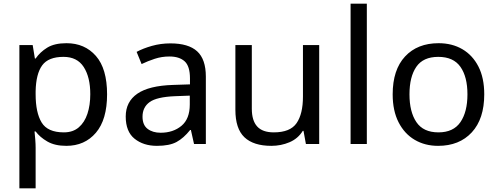

<svg xmlns="http://www.w3.org/2000/svg" viewBox="-20 -780 2697 1040"><path d="M340 -546Q439 -546 499.5 -477Q560 -408 560 -269Q560 -132 499.5 -61Q439 10 339 10Q277 10 236.5 -13.5Q196 -37 173 -68H167Q169 -51 171 -25Q173 1 173 20V240H85V-536H157L169 -463H173Q197 -498 236 -522Q275 -546 340 -546ZM324 -472Q242 -472 208.5 -426Q175 -380 173 -286V-269Q173 -170 205.5 -116.5Q238 -63 326 -63Q375 -63 406.5 -90Q438 -117 453.5 -163.5Q469 -210 469 -270Q469 -362 433.5 -417Q398 -472 324 -472Z M903 -545Q1001 -545 1048 -502Q1095 -459 1095 -365V0H1031L1014 -76H1010Q975 -32 936.5 -11Q898 10 830 10Q757 10 709 -28.5Q661 -67 661 -149Q661 -229 724 -272.5Q787 -316 918 -320L1009 -323V-355Q1009 -422 980 -448Q951 -474 898 -474Q856 -474 818 -461.5Q780 -449 747 -433L720 -499Q755 -518 803 -531.5Q851 -545 903 -545ZM929 -259Q829 -255 790.5 -227Q752 -199 752 -148Q752 -103 779.5 -82Q807 -61 850 -61Q918 -61 963 -98.5Q1008 -136 1008 -214V-262Z M1709 -536V0H1637L1624 -71H1620Q1594 -29 1548 -9.5Q1502 10 1450 10Q1353 10 1304 -36.5Q1255 -83 1255 -185V-536H1344V-191Q1344 -127 1373 -95Q1402 -63 1463 -63Q1552 -63 1586.5 -113Q1621 -163 1621 -257V-536Z M1967 0H1879V-760H1967Z M2603 -269Q2603 -136 2535.5 -63Q2468 10 2353 10Q2282 10 2226.5 -22.5Q2171 -55 2139 -117.5Q2107 -180 2107 -269Q2107 -402 2174 -474Q2241 -546 2356 -546Q2429 -546 2484.5 -513.5Q2540 -481 2571.5 -419.5Q2603 -358 2603 -269ZM2198 -269Q2198 -174 2235.5 -118.5Q2273 -63 2355 -63Q2436 -63 2474 -118.5Q2512 -174 2512 -269Q2512 -364 2474 -418Q2436 -472 2354 -472Q2272 -472 2235 -418Q2198 -364 2198 -269Z"/></svg>

Font: Noto Sans Vithkuqi
Style: Regular
Weight: 400
Version: Version 1.001